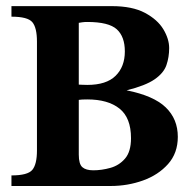

<svg xmlns="http://www.w3.org/2000/svg" viewBox="-20 -619 644 639"><path d="M571.8 -163.6Q571.8 -109.4 539.3 -73Q506.8 -36.6 455.8 -18.3Q404.8 0 348.1 0H18.1V-35.2Q72.3 -35.2 87.6 -53.7Q103 -72.3 103 -118.2V-480.5Q103 -526.9 87.6 -545.2Q72.3 -563.5 18.1 -563.5V-598.6H352.1Q420.4 -598.6 462.4 -576.2Q504.4 -553.7 523.7 -521.5Q543 -489.3 543 -459Q543 -428.7 533.9 -402.3Q524.9 -376 494.6 -355Q464.4 -334 401.4 -318.4Q491.7 -300.3 531.7 -261.5Q571.8 -222.7 571.8 -163.6ZM395.5 -447.8Q395.5 -497.1 368.7 -521.5Q341.8 -545.9 270.5 -545.9Q260.7 -545.9 254.2 -544.9Q247.6 -543.9 242.2 -543V-337.4Q245.1 -337.4 252.9 -336.9Q260.7 -336.4 270.5 -336.4Q334 -336.4 364.7 -366.7Q395.5 -397 395.5 -447.8ZM416 -159.2Q416 -227.1 377.7 -257.6Q339.4 -288.1 270.5 -288.1Q250.5 -288.1 242.2 -286.6V-104.5Q242.2 -72.8 254.2 -62.5Q266.1 -52.2 290.5 -52.2Q318.4 -52.2 347.4 -60.3Q376.5 -68.4 396.2 -91.3Q416 -114.3 416 -159.2Z"/></svg>

Font: Scheherazade New
Style: Bold
Weight: 700
Designer: SIL International
Foundry: SIL International
Version: Version 4.000